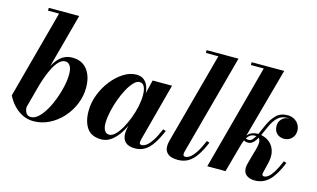

<svg xmlns="http://www.w3.org/2000/svg" viewBox="-90 -1013 2123 1286"><g transform="rotate(15 972.0 -370.0)"><path d="M204.5 10Q164 10 129 -7.2Q94 -24.5 66.5 -54Q39 -83.5 21.5 -120L185.5 -730.5H109V-750H320L137 -69.5Q137.5 -46 148 -29.2Q158.5 -12.5 182 -12.5Q208 -12.5 233 -35.8Q258 -59 280.2 -97Q302.5 -135 319.5 -180.8Q336.5 -226.5 346.2 -272.2Q356 -318 356 -356Q356 -393.5 343.2 -413Q330.5 -432.5 309.5 -432.5Q286.5 -432.5 266.2 -412Q246 -391.5 228.8 -358Q211.5 -324.5 197.5 -284.5Q183.5 -244.5 173 -205H155.5Q173.5 -266 192 -314.8Q210.5 -363.5 232.5 -398Q254.5 -432.5 283 -450.8Q311.5 -469 349.5 -469Q416.5 -469 452.8 -422Q489 -375 489 -297.5Q489 -239 466.5 -184Q444 -129 404.5 -85.2Q365 -41.5 313.5 -15.8Q262 10 204.5 10Z M675.5 10Q607 10 576 -34.2Q545 -78.5 545 -152.5Q545 -210 566.5 -266.2Q588 -322.5 624.2 -368.5Q660.5 -414.5 704.5 -442.2Q748.5 -470 793.5 -470Q825 -470 845.2 -454.2Q865.5 -438.5 875.5 -410.2Q885.5 -382 885.5 -344.5Q885.5 -319.5 879.2 -283.8Q873 -248 861 -208Q849 -168 831 -129.5Q813 -91 789.8 -59.5Q766.5 -28 738 -9Q709.5 10 675.5 10ZM719 -34Q739 -34 760.2 -54.5Q781.5 -75 801 -109.2Q820.5 -143.5 836.2 -185Q852 -226.5 861 -268.8Q870 -311 870 -347.5Q870 -372 865.2 -390Q860.5 -408 850.8 -417.8Q841 -427.5 825.5 -427.5Q806 -427.5 785 -405.2Q764 -383 744.5 -346.8Q725 -310.5 709.5 -267.2Q694 -224 684.8 -180.5Q675.5 -137 675.5 -102Q675.5 -70 686.8 -52Q698 -34 719 -34ZM909.5 10Q863.5 10 842 -11.2Q820.5 -32.5 820.5 -69Q820.5 -78.5 821.2 -85.5Q822 -92.5 823 -97.5L838 -175L864 -254.5L878 -340.5L907 -460H1041.5L933.5 -54Q931.5 -46 931.5 -38.5Q931.5 -32 935 -27.5Q938.5 -23 946.5 -23Q961.5 -23 979 -35.5Q996.5 -48 1016.8 -78.2Q1037 -108.5 1060 -162.5L1079.5 -156Q1055 -98.5 1030 -61.8Q1005 -25 975.8 -7.5Q946.5 10 909.5 10Z M1206.5 10Q1158.5 10 1136.5 -9Q1114.5 -28 1114.5 -59Q1114.5 -73 1116.8 -84.5Q1119 -96 1121 -103.5L1290 -730.5H1203.5V-750H1424.5L1237 -56Q1236 -51.5 1235.2 -47Q1234.5 -42.5 1234.5 -39Q1234.5 -23 1249 -23Q1264.5 -23 1282 -35.5Q1299.5 -48 1319.8 -78.2Q1340 -108.5 1363 -162.5L1382 -156Q1358 -98.5 1332.8 -61.8Q1307.5 -25 1277 -7.5Q1246.5 10 1206.5 10Z M1409 0 1605 -730.5H1515.5V-750H1741.5L1535.5 0ZM1739.5 10Q1704.5 10 1682.5 -6.5Q1660.5 -23 1660.5 -56Q1660.5 -65.5 1662.8 -77Q1665 -88.5 1668 -97.5L1681.5 -147Q1687.5 -168 1694.2 -191Q1701 -214 1702.8 -234.2Q1704.5 -254.5 1696.8 -267.5Q1689 -280.5 1667 -280.5Q1641.5 -280.5 1626.5 -266.8Q1611.5 -253 1602.5 -232.2Q1593.5 -211.5 1587.5 -190H1576Q1586.5 -233 1601.8 -256.2Q1617 -279.5 1636.5 -288.5Q1656 -297.5 1679 -297.5Q1708 -297.5 1733.8 -286.2Q1759.5 -275 1777.5 -253.5Q1795.5 -232 1801.8 -200.8Q1808 -169.5 1798.5 -128.5L1781 -56.5Q1780.5 -53.5 1780 -50.2Q1779.5 -47 1779.5 -45.5Q1779.5 -32.5 1794 -32.5Q1807 -32.5 1822.8 -44.5Q1838.5 -56.5 1856.8 -85.5Q1875 -114.5 1896 -165L1915 -158Q1881.5 -73 1840 -31.5Q1798.5 10 1739.5 10ZM1630.5 -223Q1620.5 -223 1611.8 -226Q1603 -229 1597 -234L1604 -253Q1609 -247 1615.2 -244.5Q1621.5 -242 1630.5 -242Q1647 -242 1660.2 -258.8Q1673.5 -275.5 1685.8 -302.5Q1698 -329.5 1711 -359.5Q1733 -410.5 1763 -440Q1793 -469.5 1841 -469.5Q1867.5 -469.5 1887.8 -458Q1908 -446.5 1919.2 -427.2Q1930.5 -408 1930.5 -385Q1930.5 -352 1909 -331.2Q1887.5 -310.5 1857.5 -310.5Q1826.5 -310.5 1806.8 -329.5Q1787 -348.5 1787 -381.5Q1787 -410.5 1806.2 -430.2Q1825.5 -450 1854 -450Q1869.5 -450 1887 -442Q1904.5 -434 1917 -419.5Q1929.5 -405 1929.5 -385H1910Q1910 -402.5 1901.8 -417.5Q1893.5 -432.5 1877.8 -442Q1862 -451.5 1840 -451.5Q1803 -451.5 1777 -427Q1751 -402.5 1731 -356Q1717 -323.5 1702.8 -293Q1688.5 -262.5 1671 -242.8Q1653.5 -223 1630.5 -223Z"/></g></svg>

Font: Bodoni Moda
Style: Bold Italic
Weight: 700
Italic angle: -13°
Version: Version 2.004